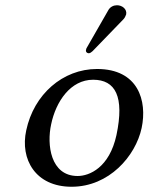

<svg xmlns="http://www.w3.org/2000/svg" viewBox="-20 -702 566 732"><path d="M80 -205C56 -95 115 10 253 10C396 10 497 -107 520 -214C542 -318 507 -439 350 -439C219 -439 109 -342 80 -205ZM335 -398C420 -398 455 -334 424 -187C397 -63 321 -31 276 -31C172 -31 158 -151 175 -228C193 -315 249 -398 335 -398ZM426 -682C413 -682 401 -676 394 -665L312 -522C310 -519 308 -515 308 -512C306 -505 311 -499 319 -499C323 -499 329 -503 333 -507L451 -629C456 -634 459 -642 461 -647C465 -667 446 -682 426 -682Z"/></svg>

Font: Libertinus Sans
Style: Italic
Weight: 400
Italic angle: -12°
Designer: Philipp H. Poll, Khaled Hosny
Foundry: Caleb Maclennan
Version: Version 7.050;RELEASE